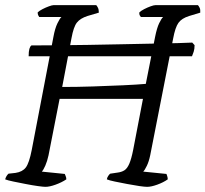

<svg xmlns="http://www.w3.org/2000/svg" viewBox="-27 -724 796 744"><path d="M149 0Q141 0 119.5 -3Q98 -6 72.5 -11Q47 -16 25 -20.5Q3 -25 -7 -29Q-3 -43 6 -51L33 -54Q60 -58 73 -75Q86 -92 96 -143L180 -581Q186 -614 195.5 -633.5Q205 -653 211 -658H125Q123 -661 121 -665Q119 -669 119 -676Q125 -682 137.5 -688.5Q150 -695 162.5 -699.5Q175 -704 180 -704H346Q349 -701 352.5 -694Q356 -687 356 -675L312 -662Q284 -653 271 -636.5Q258 -620 250 -576L214 -387Q271 -387 333 -389Q395 -391 449.5 -393.5Q504 -396 538 -399L574 -581Q581 -616 590 -634.5Q599 -653 605 -658H519Q517 -660 514.5 -664.5Q512 -669 513 -676Q519 -682 531.5 -688.5Q544 -695 556.5 -699.5Q569 -704 575 -704H740Q743 -701 746.5 -694Q750 -687 749 -675L706 -662Q677 -653 664.5 -635.5Q652 -618 644 -575L555 -122Q550 -98 542 -81.5Q534 -65 528 -59L618 -50Q619 -48 621 -41.5Q623 -35 623 -29Q606 -17 582.5 -8.5Q559 0 543 0Q534 0 513 -3Q492 -6 466 -11Q440 -16 418 -20.5Q396 -25 387 -29Q388 -36 392.5 -42.5Q397 -49 400 -51L427 -55Q444 -57 455 -64Q466 -71 474 -89.5Q482 -108 489 -143L527 -341H204L161 -122Q156 -99 148.5 -82Q141 -65 135 -59L224 -50Q225 -47 227.5 -41.5Q230 -36 230 -29Q212 -17 188.5 -8.5Q165 0 149 0ZM84 -506Q84 -525 87 -535Q90 -545 95 -548Q134 -548 191 -548.5Q248 -549 313.5 -550Q379 -551 444 -552.5Q509 -554 566 -555Q623 -556 663 -557Q703 -558 718 -559L727 -549Q727 -534 723.5 -523.5Q720 -513 717 -506Z"/></svg>

Font: Texturina 72pt 72pt Light
Style: Italic
Weight: 300
Italic angle: -11°
Designer: Guillermo Torres Carreño
Foundry: Omnibus-Type
Version: Version 1.002; ttfautohint (v1.8.3)